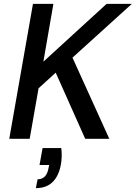

<svg xmlns="http://www.w3.org/2000/svg" viewBox="-20 -720 704 996"><path d="M28 0 151 -700H257L205 -400L533 -700H664L356 -421L547 0H422L269 -343L180 -262L134 0ZM166 256 175 210Q222 210 232 151L235 136H185L201 48H298Q303 93 296 133Q273 256 166 256Z"/></svg>

Font: DeepMind Sans Medium
Style: Italic
Weight: 500
Italic angle: -10°
Designer: Jonny Pinhorn / Modifications: Colophon Foundry
Foundry: Colophon Foundry
Version: Version 1.002; ttfautohint (v1.8.2)